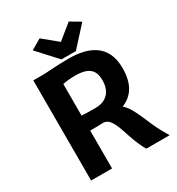

<svg xmlns="http://www.w3.org/2000/svg" viewBox="-220 -1095 1140 1234"><g transform="rotate(-30 350.5 -478.5)"><path d="M315.9 -769.5H422.9L553.2 -912.6L478 -957L369.1 -868.7L261.7 -957L185.1 -912.1ZM91.8 0H247.1V-280.8C289.1 -280.8 320.3 -281.2 345.2 -282.7C417 -281.7 432.1 -140.6 474.1 -53.7C488.8 -22.5 492.7 -12.7 501.5 0H674.3L643.6 -53.7C594.7 -138.2 565.4 -259.3 504.9 -310.1C582.5 -341.3 628.4 -406.2 628.4 -526.4C628.4 -701.7 500 -751 360.8 -751C253.9 -751 209 -743.2 163.6 -743.2H91.8ZM247.1 -392.6V-626.5C273.9 -632.8 309.1 -635.3 342.3 -635.3C458 -635.3 477.5 -579.6 477.5 -522C477.5 -452.6 442.9 -389.6 349.1 -389.6C323.7 -389.6 267.6 -390.1 247.1 -392.6Z"/></g></svg>

Font: Merriweather Sans
Style: Bold
Weight: 700
Designer: Eben Sorkin ( eben@eyebytes.com )
Foundry: Eben Sorkin
Version: Version 1.003